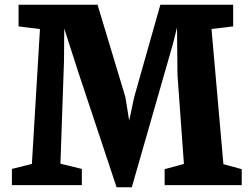

<svg xmlns="http://www.w3.org/2000/svg" viewBox="-20 -778 1046 807"><path d="M114 -89 148 -656 58 -667V-758H390L507 -370L523 -271L544 -370L654 -758H960V-667L869 -656L919 -88L996 -67V0H672V-67L753 -89L726 -463L724 -662L707 -594L534 9H470L309 -475L250 -658L249 -522L234 -90L324 -68V0H30V-68Z"/></svg>

Font: Martel Heavy
Style: Regular
Weight: 900
Designer: Dan Reynolds
Foundry: Dan Reynolds
Version: Version 1.001; ttfautohint (v1.1) -l 5 -r 5 -G 72 -x 0 -D la